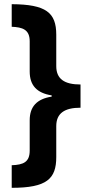

<svg xmlns="http://www.w3.org/2000/svg" viewBox="-20 -737 423 918"><path d="M36 53V161C204 161 249 118 249 14V-134C249 -195 288 -222 365 -222V-333C287 -333 249 -360 249 -421V-571C249 -677 200 -716 36 -717V-609C87 -607 122 -596 122 -540V-395C122 -329 156 -292 227 -281V-275C156 -264 122 -227 122 -162V-17C122 38 92 51 36 53Z"/></svg>

Font: Noto Sans Myanmar SemiCondensed
Style: Bold
Weight: 700
Width: 4
Designer: Monotype Design Team
Foundry: Monotype Imaging Inc.
Version: Version 2.107